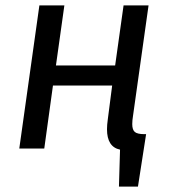

<svg xmlns="http://www.w3.org/2000/svg" viewBox="-20 -547 635 707"><path d="M175 -232 143 0H51L125 -527H217L186 -306H404L435 -527H527L470 -122Q467 -104 467 -90Q467 -69 476.5 -61Q486 -53 512 -53H518L488 140H418L422 4Q374 -6 374 -71Q374 -87 377 -108L393 -232Z"/></svg>

Font: Yekcdsyqcyvpieeyorgstswgcgt
Style: Regular
Weight: 400
Italic angle: -8°
Designer: Carrois Corporate & Edenspiekermann
Foundry: Carrois Corporate GbR & Edenspiekermann AG
Version: Version 2.001